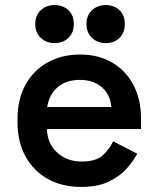

<svg xmlns="http://www.w3.org/2000/svg" viewBox="-20 -723 621 757"><path d="M299 14Q225 14 168.5 -17.5Q112 -49 80.5 -106.5Q49 -164 49 -241V-253Q49 -331 80 -388Q111 -445 167 -476.5Q223 -508 296 -508Q368 -508 422 -476.5Q476 -445 506 -388Q536 -331 536 -255V-214H165Q167 -156 206 -121Q245 -86 302 -86Q358 -86 385 -110.5Q412 -135 426 -166L521 -117Q507 -90 480.5 -59.5Q454 -29 410 -7.5Q366 14 299 14ZM166 -301H419Q415 -350 381.5 -379Q348 -408 295 -408Q240 -408 207 -379Q174 -350 166 -301ZM397 -553Q365 -553 343 -573.5Q321 -594 321 -628Q321 -663 343 -683Q365 -703 397 -703Q430 -703 451 -683Q472 -663 472 -628Q472 -594 451 -573.5Q430 -553 397 -553ZM195 -553Q163 -553 141 -573.5Q119 -594 119 -628Q119 -663 141 -683Q163 -703 195 -703Q228 -703 249.5 -683Q271 -663 271 -628Q271 -594 249.5 -573.5Q228 -553 195 -553Z"/></svg>

Font: Space Grotesk SemiBold
Style: Regular
Weight: 600
Designer: Florian Karsten
Foundry: Florian Karsten
Version: Version 2.000